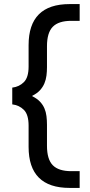

<svg xmlns="http://www.w3.org/2000/svg" viewBox="-20 -720 440 940"><path d="M321 200Q120 200 120 -1V-105Q120 -159 97 -182Q74 -205 40 -209V-291Q74 -295 97 -318Q120 -341 120 -394V-499Q120 -700 321 -700H370V-618H329Q267 -618 238.5 -589Q210 -560 210 -494V-391Q210 -370 207.5 -350Q205 -330 197.5 -312Q190 -294 176 -278.5Q162 -263 138 -251V-249Q162 -237 176 -222Q190 -207 197.5 -189.5Q205 -172 207.5 -151.5Q210 -131 210 -109V-6Q210 60 238.5 89Q267 118 329 118H370V200Z"/></svg>

Font: PT Root UI Medium
Style: Regular
Weight: 500
Designer: Vitaly Kuzmin
Foundry: ParaType Ltd.
Version: Version 2.001G